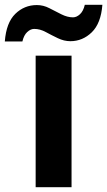

<svg xmlns="http://www.w3.org/2000/svg" viewBox="-70 -777 445 797"><path d="M227 0H78V-546H227ZM-50 -605Q-44 -683 -6.5 -719.5Q31 -756 83 -756Q110 -756 135 -743Q160 -730 185 -717.5Q210 -705 233 -705Q248 -705 262 -718Q276 -731 282 -757H355Q349 -680 311 -643Q273 -606 222 -606Q196 -606 170 -618.5Q144 -631 120 -644Q96 -657 72 -657Q57 -657 43 -644Q29 -631 23 -605Z"/></svg>

Font: Noto Sans
Style: Bold
Weight: 700
Designer: Monotype Design Team
Foundry: Monotype Imaging Inc.
Version: Version 2.000;GOOG;noto-source:20170915:90ef993387c0; ttfaut